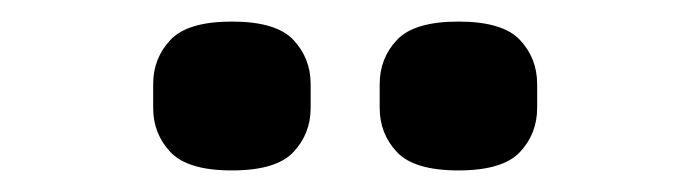

<svg xmlns="http://www.w3.org/2000/svg" viewBox="-20 -757 640 178"><path d="M195 -599Q154 -599 138 -616Q122 -633 122 -657V-679Q122 -703 138 -720Q154 -737 195 -737Q236 -737 252 -720Q268 -703 268 -679V-657Q268 -633 252 -616Q236 -599 195 -599ZM405 -599Q364 -599 348 -616Q332 -633 332 -657V-679Q332 -703 348 -720Q364 -737 405 -737Q446 -737 462 -720Q478 -703 478 -679V-657Q478 -633 462 -616Q446 -599 405 -599Z"/></svg>

Font: IBM Plex Mono SemiBold
Style: Regular
Weight: 600
Monospace: yes
Designer: Mike Abbink, Paul van der Laan, Pieter van Rosmalen
Foundry: Bold Monday
Version: Version 2.3